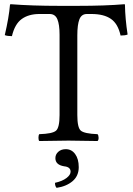

<svg xmlns="http://www.w3.org/2000/svg" viewBox="-20 -673 637 919"><path d="M294.9 41Q322.8 41 339.8 64.5Q356.9 87.9 356.9 127Q356.9 168.9 327.4 194.1Q297.9 219.2 251 226.1Q243.2 218.3 243.2 202.1Q278.3 194.3 298.1 179.2Q317.9 164.1 317.9 148.9Q317.9 126 287.1 123Q245.1 116.2 245.1 84Q245.1 65.9 259 53.5Q272.9 41 294.9 41ZM350.1 -122.1Q350.1 -62 366.9 -47.6Q383.8 -33.2 446.8 -30.8Q451.7 -25.9 451.9 -13.9Q452.1 -2 446.8 2Q346.7 0 308.1 0Q266.1 0 168 2Q164.1 -2 164.1 -13.9Q164.1 -25.9 168 -30.8Q231 -32.7 248 -47.4Q265.1 -62 265.1 -122.1V-506.8Q265.1 -555.7 254.6 -580.8Q244.1 -606 217.8 -606H168.9Q117.2 -606 84 -582Q50.8 -558.1 37.1 -500Q15.1 -500 2.9 -504.9Q22.9 -590.8 27.8 -649.9Q27.8 -652.8 32.2 -652.8Q133.3 -645 265.1 -645H351.1Q483.9 -645 575.2 -652.8Q578.1 -652.8 578.1 -649.9Q579.1 -584 590.8 -507.8Q579.6 -502.9 557.1 -502.9Q544.9 -559.1 511 -582.5Q477.1 -606 418 -606H396Q370.1 -606 360.1 -580.6Q350.1 -555.2 350.1 -503.9Z"/></svg>

Font: Linux Libertine O
Style: Regular
Weight: 400
Designer: Philipp H. Poll
Foundry: Philipp H. Poll
Version: Version 5.3.0